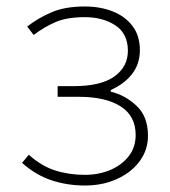

<svg xmlns="http://www.w3.org/2000/svg" viewBox="-20 -560 525 593"><path d="M243 13Q188 13 139.5 -3Q91 -19 48 -57L69 -82Q108 -47 150.5 -33.5Q193 -20 242 -20Q285 -20 320.5 -35Q356 -50 377.5 -77.5Q399 -105 399 -143Q399 -202 352.5 -231.5Q306 -261 223 -261H158V-294H208Q292 -294 333.5 -324Q375 -354 375 -403Q375 -456 336.5 -481.5Q298 -507 242 -507Q187 -507 152 -492Q117 -477 84 -452L64 -478Q97 -504 139 -522Q181 -540 242 -540Q289 -540 327.5 -525Q366 -510 389 -480Q412 -450 412 -405Q412 -362 387.5 -331Q363 -300 322 -282V-277Q367 -266 402 -233Q437 -200 437 -141Q437 -107 422 -79Q407 -51 380.5 -30.5Q354 -10 319 1.5Q284 13 243 13Z"/></svg>

Font: Noto Sans TC Thin
Style: Regular
Weight: 100
Designer: Ryoko NISHIZUKA 西塚涼子 (kana, bopomofo & ideographs); Paul D. Hunt (Latin, Greek & Cyrillic); Sandoll Communications 산돌커뮤니
Foundry: Adobe
Version: Version 2.004-H2;hotconv 1.0.118;makeotfexe 2.5.65603